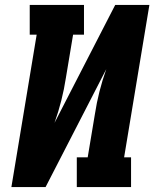

<svg xmlns="http://www.w3.org/2000/svg" viewBox="-20 -755 640 775"><path d="M26 0 128 -615H100V-735H319V-615H275L246 -441Q239 -395 227.5 -349.5Q216 -304 200 -259L445 -735H583L481 -120H509V0H290V-120H334L363 -294Q370 -340 381.5 -385.5Q393 -431 409 -476L164 0Z"/></svg>

Font: Iosevka Etoile Heavy Oblique
Style: Regular
Weight: 900
Italic angle: -9°
Designer: Belleve Invis
Foundry: Belleve Invis
Version: Version 15.5.2; ttfautohint (v1.8.4)